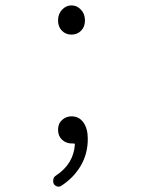

<svg xmlns="http://www.w3.org/2000/svg" viewBox="-20 -535 540 725"><path d="M199.2 -458Q199.2 -482.4 214.4 -498.5Q229.5 -514.6 250 -514.6Q270.5 -514.6 285.6 -498.5Q300.8 -482.4 300.8 -458Q300.8 -433.6 286.1 -418.9Q271.5 -404.3 250 -404.3Q228.5 -404.3 213.9 -418.9Q199.2 -433.6 199.2 -458ZM210.9 167Q206.1 169.9 201.2 169.9Q198.2 169.9 195.3 168.9Q186.5 166 182.6 158.2Q180.7 153.3 180.7 148.4Q180.7 144.5 181.6 140.6Q183.6 132.8 191.4 127.9Q257.8 84 262.7 10.7Q262.7 6.8 258.8 6.8Q256.8 6.8 252 6.8Q229.5 6.8 214.4 -7.3Q199.2 -21.5 199.2 -44.9Q199.2 -68.4 214.4 -82Q229.5 -95.7 250 -95.7Q278.3 -95.7 294.9 -72.8Q311.5 -49.8 311.5 -10.7Q311.5 45.9 284.7 91.3Q257.8 136.7 210.9 167Z"/></svg>

Font: Gen Jyuu Gothic L Monospace Light
Style: Regular
Weight: 300
Designer: [Source Han Sans]
Ryoko NISHIZUKA  (kana & ideographs); Paul D. Hunt (Latin, Greek & Cyrillic); Wenlong ZHANG  (bopomofo
Version: Version 1.002.20150607